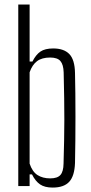

<svg xmlns="http://www.w3.org/2000/svg" viewBox="-20 -820 401 846"><path d="M212 6.5Q177 6.5 156.5 -7.5Q136 -21.5 121 -51.5H110.5V0H60.5V-800H110.5V-549H123Q138 -579 158.2 -592.8Q178.5 -606.5 214.5 -606.5Q261.5 -606.5 285.5 -581.8Q309.5 -557 310.5 -498Q311.5 -457 312 -407.5Q312.5 -358 312.5 -305.2Q312.5 -252.5 312 -200.5Q311.5 -148.5 310.5 -102Q308.5 -44.5 285 -19Q261.5 6.5 212 6.5ZM201 -34Q233 -34 246.2 -49Q259.5 -64 260 -99Q261.5 -154.5 262.5 -200.8Q263.5 -247 263.5 -292.2Q263.5 -337.5 262.8 -387.8Q262 -438 260.5 -501Q259.5 -535.5 246.2 -551Q233 -566.5 201 -566.5Q164.5 -566.5 143.2 -550.5Q122 -534.5 110.5 -501.5V-99Q122.5 -63 145.5 -48.5Q168.5 -34 201 -34Z"/></svg>

Font: Big Shoulders Text ExtraLight
Style: Regular
Weight: 250
Version: Version 2.002